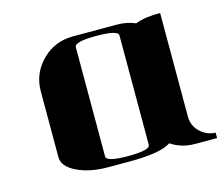

<svg xmlns="http://www.w3.org/2000/svg" viewBox="-74 -557 762 653"><g transform="rotate(-15 307.5 -230.5)"><path d="M77.1 -77.1V-308.1Q77.1 -371.6 122.1 -416.5Q166.5 -460.9 231 -460.9H384.8Q421.4 -460.9 450.2 -448.2Q487.8 -461.9 538.1 -460.9V-96.2Q538.1 -64 561 -42Q584 -20 615.2 -19V0H538.1Q490.2 0 453.1 -24.9Q417 0 308.1 0H231Q167 0 122.1 -22Q77.1 -43.9 77.1 -77.1ZM231 -38.1Q231 -19 308.1 -19Q384.8 -19 384.8 -38.1V-422.9Q384.8 -441.9 308.1 -441.9Q231 -441.9 231 -422.9Z"/></g></svg>

Font: Hjet
Style: Regular
Weight: 400
Designer: T. Christopher White
Version: Version 1.2